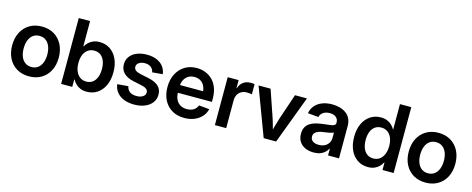

<svg xmlns="http://www.w3.org/2000/svg" viewBox="-35 -1383 5040 2049"><g transform="rotate(15 2484.5 -358.5)"><path d="M293.5 11.2Q216.3 11.2 158.2 -23.2Q100.1 -57.6 68.1 -119.4Q36.1 -181.2 36.1 -263.2Q36.1 -345.2 68.1 -407.2Q100.1 -469.2 158.2 -503.9Q216.3 -538.6 293.5 -538.6Q371.1 -538.6 429 -503.9Q486.8 -469.2 518.8 -407.2Q550.8 -345.2 550.8 -263.2Q550.8 -181.2 518.8 -119.4Q486.8 -57.6 429 -23.2Q371.1 11.2 293.5 11.2ZM293.5 -91.8Q335.4 -91.8 364.5 -113.5Q393.6 -135.3 408.9 -174.1Q424.3 -212.9 424.3 -263.2Q424.3 -314.5 408.9 -353Q393.6 -391.6 364.5 -413.6Q335.4 -435.5 293.5 -435.5Q252 -435.5 222.7 -413.8Q193.4 -392.1 178.2 -353.3Q163.1 -314.5 163.1 -263.2Q163.1 -212.4 178.2 -173.8Q193.4 -135.3 222.7 -113.5Q252 -91.8 293.5 -91.8Z M930.7 10.3Q891.1 10.3 860.8 -2.2Q830.6 -14.6 809.1 -35.6Q787.6 -56.6 774.4 -82H770.5V0H647.5V-727.5H772.5V-448.2H775.4Q789.1 -472.7 810.1 -492.9Q831.1 -513.2 861.1 -525.6Q891.1 -538.1 931.2 -538.1Q996.1 -538.1 1046.4 -504.9Q1096.7 -471.7 1125.7 -410.2Q1154.8 -348.6 1154.8 -264.2Q1154.8 -179.7 1126.2 -118.2Q1097.7 -56.6 1047.4 -23.2Q997.1 10.3 930.7 10.3ZM898.9 -93.3Q939.5 -93.3 968 -114.3Q996.6 -135.3 1012 -173.8Q1027.3 -212.4 1027.3 -264.6Q1027.3 -316.9 1012 -355Q996.6 -393.1 968 -413.8Q939.5 -434.6 898.9 -434.6Q858.4 -434.6 828.9 -413.6Q799.3 -392.6 783.4 -354.5Q767.6 -316.4 767.6 -264.6Q767.6 -213.4 783.4 -174.8Q799.3 -136.2 828.9 -114.7Q858.4 -93.3 898.9 -93.3Z M1455.6 11.7Q1392.6 11.7 1343.5 -7.3Q1294.4 -26.4 1263.9 -63Q1233.4 -99.6 1226.6 -152.3L1347.2 -162.1Q1354.5 -123.5 1381.8 -103.3Q1409.2 -83 1455.1 -83Q1501 -83 1527.3 -101.1Q1553.7 -119.1 1553.7 -146.5Q1553.7 -169.9 1535.2 -184.8Q1516.6 -199.7 1481.9 -207L1391.6 -226.1Q1316.4 -241.7 1278.1 -279.5Q1239.7 -317.4 1239.7 -376.5Q1239.7 -425.3 1266.4 -461.7Q1293 -498 1341.1 -518.3Q1389.2 -538.6 1453.1 -538.6Q1515.6 -538.6 1561.8 -519Q1607.9 -499.5 1635.3 -464.1Q1662.6 -428.7 1668.5 -380.4L1553.7 -370.6Q1549.3 -402.3 1523.9 -423.6Q1498.5 -444.8 1455.6 -444.8Q1415 -444.8 1389.9 -427Q1364.7 -409.2 1364.7 -382.3Q1364.7 -358.9 1382.8 -343.8Q1400.9 -328.6 1437.5 -320.8L1530.3 -301.3Q1607.4 -285.2 1644.3 -249.8Q1681.2 -214.4 1681.2 -157.2Q1681.2 -106 1652.3 -68.1Q1623.5 -30.3 1572.5 -9.3Q1521.5 11.7 1455.6 11.7Z M2009.8 11.2Q1930.2 11.2 1872.3 -23.2Q1814.5 -57.6 1783.2 -119.4Q1752 -181.2 1752 -262.7Q1752 -343.8 1783.7 -406Q1815.4 -468.3 1871.8 -503.4Q1928.2 -538.6 2002.9 -538.6Q2056.6 -538.6 2101.8 -520.5Q2147 -502.4 2180.7 -467.8Q2214.4 -433.1 2232.9 -382.6Q2251.5 -332 2251.5 -267.1V-231H1805.7V-316.4H2189L2132.3 -292.5Q2132.3 -337.4 2117.2 -370.4Q2102.1 -403.3 2073.5 -421.6Q2044.9 -439.9 2004.4 -439.9Q1964.4 -439.9 1935.3 -421.6Q1906.2 -403.3 1890.6 -370.8Q1875 -338.4 1875 -296.4V-240.2Q1875 -192.4 1891.6 -158Q1908.2 -123.5 1939 -105.2Q1969.7 -86.9 2012.2 -86.9Q2041.5 -86.9 2064.9 -95.5Q2088.4 -104 2104.5 -120.4Q2120.6 -136.7 2128.4 -159.2L2244.1 -148.4Q2233.4 -101.1 2200.7 -64.9Q2168 -28.8 2119.1 -8.8Q2070.3 11.2 2009.8 11.2Z M2346.2 0V-529.3H2466.8V-440.9H2470.7Q2484.9 -486.8 2518.1 -511Q2551.3 -535.2 2600.1 -535.2Q2611.3 -535.2 2623 -534.4Q2634.8 -533.7 2642.6 -532.2V-419.9Q2635.7 -421.4 2618.7 -423.1Q2601.6 -424.8 2584 -424.8Q2552.2 -424.8 2526.6 -410.6Q2501 -396.5 2486.1 -369.9Q2471.2 -343.3 2471.2 -305.2V0Z M2885.3 0 2687 -529.3H2819.8L2916.5 -248Q2932.6 -201.2 2945.3 -153.8Q2958 -106.4 2971.2 -58.6H2940.9Q2953.6 -106.4 2966.3 -153.6Q2979 -200.7 2994.6 -248L3089.8 -529.3H3221.7L3022.9 0Z M3438 9.8Q3386.2 9.8 3345.5 -8.3Q3304.7 -26.4 3281 -61.8Q3257.3 -97.2 3257.3 -149.4Q3257.3 -194.3 3274.2 -223.6Q3291 -252.9 3320.1 -270.5Q3349.1 -288.1 3386 -297.1Q3422.9 -306.2 3462.4 -310.5Q3510.3 -315.9 3539.1 -319.8Q3567.9 -323.7 3580.8 -332.3Q3593.8 -340.8 3593.8 -358.9V-361.8Q3593.8 -386.2 3582.5 -404.1Q3571.3 -421.9 3550.3 -431.6Q3529.3 -441.4 3499 -441.4Q3468.3 -441.4 3445.3 -431.6Q3422.4 -421.9 3408.4 -405.5Q3394.5 -389.2 3390.6 -369.1L3272.5 -379.9Q3281.2 -429.7 3311.8 -465.1Q3342.3 -500.5 3390.4 -519.3Q3438.5 -538.1 3500 -538.1Q3545.4 -538.1 3584.7 -527.1Q3624 -516.1 3654.1 -494.1Q3684.1 -472.2 3700.9 -438.2Q3717.8 -404.3 3717.8 -357.4V0H3596.7V-73.7H3593.3Q3581.1 -50.8 3560.8 -31.7Q3540.5 -12.7 3510.3 -1.5Q3480 9.8 3438 9.8ZM3469.2 -83Q3508.8 -83 3536.9 -97.9Q3564.9 -112.8 3579.6 -137.9Q3594.2 -163.1 3594.2 -192.9V-252.9Q3588.4 -248.5 3575.7 -244.6Q3563 -240.7 3546.1 -237.5Q3529.3 -234.4 3511.5 -231.7Q3493.7 -229 3477.5 -226.6Q3450.2 -223.1 3427.7 -214.4Q3405.3 -205.6 3392.1 -190.2Q3378.9 -174.8 3378.9 -150.9Q3378.9 -128.9 3390.1 -113.8Q3401.4 -98.6 3421.9 -90.8Q3442.4 -83 3469.2 -83Z M4038.1 10.3Q3972.2 10.3 3921.6 -23.2Q3871.1 -56.6 3842.5 -118.2Q3814 -179.7 3814 -264.2Q3814 -348.6 3843 -410.2Q3872.1 -471.7 3922.6 -504.9Q3973.1 -538.1 4037.6 -538.1Q4078.1 -538.1 4107.9 -525.6Q4137.7 -513.2 4158.9 -492.9Q4180.2 -472.7 4193.4 -448.2H4196.3V-727.5H4321.3V0H4198.2V-82H4194.3Q4181.2 -56.6 4159.7 -35.6Q4138.2 -14.6 4108.2 -2.2Q4078.1 10.3 4038.1 10.3ZM4069.8 -93.3Q4110.4 -93.3 4139.9 -114.7Q4169.4 -136.2 4185.3 -174.8Q4201.2 -213.4 4201.2 -264.6Q4201.2 -316.4 4185.3 -354.5Q4169.4 -392.6 4140.1 -413.6Q4110.8 -434.6 4069.8 -434.6Q4029.8 -434.6 4000.7 -413.8Q3971.7 -393.1 3956.5 -355Q3941.4 -316.9 3941.4 -264.6Q3941.4 -212.4 3956.8 -173.8Q3972.2 -135.3 4001 -114.3Q4029.8 -93.3 4069.8 -93.3Z M4674.8 11.2Q4597.7 11.2 4539.6 -23.2Q4481.4 -57.6 4449.5 -119.4Q4417.5 -181.2 4417.5 -263.2Q4417.5 -345.2 4449.5 -407.2Q4481.4 -469.2 4539.6 -503.9Q4597.7 -538.6 4674.8 -538.6Q4752.4 -538.6 4810.3 -503.9Q4868.2 -469.2 4900.1 -407.2Q4932.1 -345.2 4932.1 -263.2Q4932.1 -181.2 4900.1 -119.4Q4868.2 -57.6 4810.3 -23.2Q4752.4 11.2 4674.8 11.2ZM4674.8 -91.8Q4716.8 -91.8 4745.8 -113.5Q4774.9 -135.3 4790.3 -174.1Q4805.7 -212.9 4805.7 -263.2Q4805.7 -314.5 4790.3 -353Q4774.9 -391.6 4745.8 -413.6Q4716.8 -435.5 4674.8 -435.5Q4633.3 -435.5 4604 -413.8Q4574.7 -392.1 4559.6 -353.3Q4544.4 -314.5 4544.4 -263.2Q4544.4 -212.4 4559.6 -173.8Q4574.7 -135.3 4604 -113.5Q4633.3 -91.8 4674.8 -91.8Z"/></g></svg>

Font: Inter 24pt SemiBold
Style: Regular
Weight: 600
Designer: Rasmus Andersson
Foundry: rsms
Version: Version 4.001;git-66647c0bb